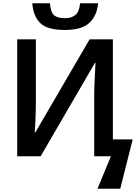

<svg xmlns="http://www.w3.org/2000/svg" viewBox="-20 -954 845 1172"><path d="M375 -771Q479 -771 525.5 -814.5Q572 -858 579 -934H469Q464 -882 440 -862.5Q416 -843 377 -843Q331 -843 310 -861Q289 -879 285 -934H177Q183 -855 226 -813Q269 -771 375 -771ZM575 198H714L790 -103H669V-714H527L196 -146H192Q195 -183 197 -239.5Q199 -296 199 -344V-714H85V0H228L560 -571H563Q561 -531 558 -472Q555 -413 555 -367V0H657Z"/></svg>

Font: Noto Sans Display Medium
Style: Regular
Weight: 500
Designer: Monotype Design Team
Foundry: Monotype Imaging Inc.
Version: Version 1.900